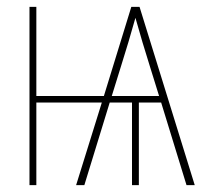

<svg xmlns="http://www.w3.org/2000/svg" viewBox="-20 -540 640 560"><path d="M66 0V-520H86V-260H283L363 -520H387L548 0H524L450 -241H385V0H365V-241H300L226 0H202L277 -241H86V0ZM306 -260H444L417 -347Q406 -382 395.5 -417Q385 -452 375 -488Q365 -452 354.5 -417Q344 -382 333 -347Z"/></svg>

Font: Iosevka SS04 Thin Extended
Style: Regular
Weight: 100
Width: 7
Monospace: yes
Designer: Belleve Invis
Foundry: Belleve Invis
Version: Version 19.0.0; ttfautohint (v1.8.4)